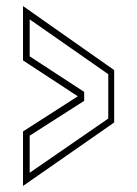

<svg xmlns="http://www.w3.org/2000/svg" viewBox="-20 -613 453 634"><path d="M56 1V-179L237 -295L56 -413.5V-593L357 -381.5V-208.5ZM78 -42.5 337.5 -221.5V-368L78 -549V-427L258 -309.5V-280L78 -165Z"/></svg>

Font: Tourney Expanded ExtraLight
Style: Regular
Weight: 200
Width: 7
Designer: Tyler Finck
Foundry: Etcetera Type Co
Version: Version 1.010; ttfautohint (v1.8.3)